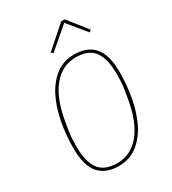

<svg xmlns="http://www.w3.org/2000/svg" viewBox="-221 -1038 1042 1164"><g transform="rotate(-30 300.0 -455.5)"><path d="M262 12Q171 12 123.5 -43Q76 -98 76 -219Q76 -310 92.5 -398Q109 -486 143.5 -555.5Q178 -625 232.5 -667.5Q287 -710 364 -710Q455 -710 502.5 -655Q550 -600 550 -479Q550 -388 533.5 -300Q517 -212 482.5 -142.5Q448 -73 393 -30.5Q338 12 262 12ZM262 -8Q358 -8 422 -85.5Q486 -163 511 -308L521 -367Q526 -397 527.5 -425Q529 -453 529 -479Q529 -585 490.5 -637.5Q452 -690 364 -690Q268 -690 204 -612.5Q140 -535 115 -390L105 -331Q100 -301 98.5 -273Q97 -245 97 -219Q97 -113 135.5 -60.5Q174 -8 262 -8ZM421 -923 527 -789 512 -779 408 -906 260 -779 247 -791 397 -923Z"/></g></svg>

Font: IBM Plex Mono Thin
Style: Italic
Weight: 100
Italic angle: -9°
Monospace: yes
Designer: Mike Abbink, Paul van der Laan, Pieter van Rosmalen
Foundry: Bold Monday
Version: Version 2.3